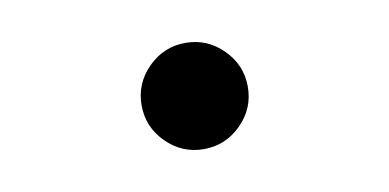

<svg xmlns="http://www.w3.org/2000/svg" viewBox="-36 -278 721 356"><g transform="rotate(-10 325.0 -100.0)"><path d="M225 -100Q225 -141 254.5 -170.5Q284 -200 325 -200Q366 -200 395.5 -170.5Q425 -141 425 -100Q425 -59 395.5 -29.5Q366 0 325 0Q284 0 254.5 -29.5Q225 -59 225 -100Z"/></g></svg>

Font: Monoikos Medium
Style: Regular
Weight: 500
Designer: Brian Krent
Version: Version 0.088